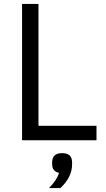

<svg xmlns="http://www.w3.org/2000/svg" viewBox="-20 -718 541 983"><path d="M349 113V124Q349 189 289 245H231Q272 203 282 167Q247 159 247 123V113Q247 66 298 66Q349 66 349 113ZM474 0H93V-698H177V-74H474Z"/></svg>

Font: Aneliza
Style: Regular
Weight: 400
Designer: Mike Abbink, Paul van der Laan, Pieter van Rosmalen
Foundry: Bold Monday
Version: Version 3.0